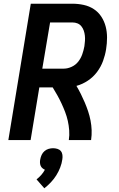

<svg xmlns="http://www.w3.org/2000/svg" viewBox="-20 -755 640 1035"><path d="M25 0 146 -735H370Q401 -735 431 -728.5Q461 -722 485.5 -706Q510 -690 526 -665.5Q542 -641 549.5 -612.5Q557 -584 557 -552.5Q557 -521 552 -490Q547 -458 535.5 -426.5Q524 -395 503.5 -367.5Q483 -340 454 -320.5Q425 -301 392 -292Q405 -270 416 -248Q427 -226 437 -202.5Q447 -179 455 -155Q463 -131 468 -105.5Q473 -80 474 -53.5Q475 -27 471 0H351Q355 -26 353 -52.5Q351 -79 345.5 -103.5Q340 -128 331 -151.5Q322 -175 311.5 -197.5Q301 -220 289 -241.5Q277 -263 264 -284H192L145 0ZM208 -385H324Q345 -385 366.5 -395Q388 -405 402 -423Q416 -441 423.5 -462.5Q431 -484 435 -506Q437 -520 438 -534.5Q439 -549 437.5 -563Q436 -577 431.5 -590Q427 -603 418.5 -613.5Q410 -624 397.5 -629Q385 -634 370 -634H250ZM219 260 177 212Q191 201 202.5 188Q214 175 222 160Q215 157 208.5 151.5Q202 146 199 138.5Q196 131 195.5 122Q195 113 197 104Q199 92 204.5 80Q210 68 220 59.5Q230 51 242 47.5Q254 44 266 44Q278 44 289.5 47.5Q301 51 308 59.5Q315 68 316.5 80Q318 92 316 104Q313 126 304.5 148Q296 170 283.5 190Q271 210 254.5 227.5Q238 245 219 260Z"/></svg>

Font: Zed Sans Extended
Style: Bold Italic
Weight: 700
Width: 7
Italic angle: -9°
Designer: Belleve Invis
Foundry: Belleve Invis
Version: Version 1.0.0; ttfautohint (v1.8.4)